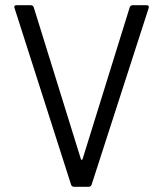

<svg xmlns="http://www.w3.org/2000/svg" viewBox="-20 -720 629 740"><path d="M254 -8 36 -689 35 -693Q35 -700 44 -700H98Q107 -700 110 -692L292 -106Q293 -104 295 -104Q297 -104 298 -106L480 -692Q483 -700 492 -700H545Q556 -700 553 -689L333 -8Q330 0 321 0H266Q257 0 254 -8Z"/></svg>

Font: Amber EN
Style: Regular
Weight: 400
Designer: Jeremy Tribby
Foundry: Tribby Type Co.
Version: Version 1.403 November 24, 2021